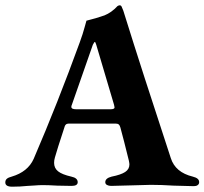

<svg xmlns="http://www.w3.org/2000/svg" viewBox="-24 -699 771 724"><path d="M0 0ZM-4 -11Q-4 -20 2 -25Q8 -30 20 -33Q81 -51 103 -100Q193 -309 277 -540Q289 -573 295 -596Q301 -619 302 -621Q339 -630 370 -641Q397 -652 419 -676Q424 -679 427 -679Q433 -679 435 -673Q442 -658 445 -646Q511 -434 620 -103Q637 -49 703 -33Q715 -30 721 -25Q727 -20 727 -12Q727 -5 721.5 -1Q716 3 707 3L631 1Q585 -2 545 -2Q526 -2 472 0Q416 2 395 2Q386 2 379.5 -1.5Q373 -5 373 -12Q373 -27 397 -33Q432 -40 448 -50.5Q464 -61 464 -79Q464 -83 462 -93L444 -165L430 -218Q428 -226 424 -229.5Q420 -233 412 -233H235Q228 -233 224 -229Q220 -225 218 -216Q191 -134 183 -105Q180 -95 180 -85Q180 -65 195 -53Q210 -41 245 -33Q269 -28 269 -12Q269 2 246 2L192 1Q158 -1 137 -1Q123 -1 105.5 0.5Q88 2 80 2Q52 5 22 5Q-4 5 -4 -11ZM393 -287Q408 -287 408 -294Q408 -296 406 -304L339 -530Q336 -541 333 -541Q332 -541 326 -530L247 -304Q245 -300 245 -296Q245 -287 263 -287Z"/></svg>

Font: EB Garamond
Style: Bold
Weight: 700
Designer: Georg Duffner and Octavio Pardo
Foundry: Georg Duffner
Version: Version 1.000; ttfautohint (v1.6)